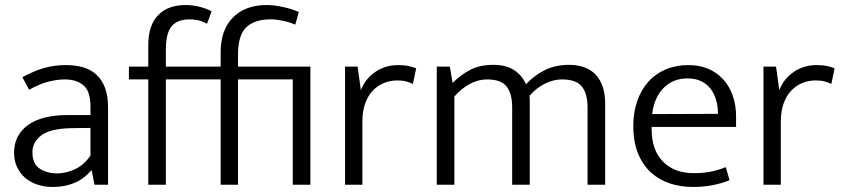

<svg xmlns="http://www.w3.org/2000/svg" viewBox="-20 -735 3351 764"><path d="M69 -428Q116 -453 155.5 -464.5Q195 -476 243 -476Q279 -476 309.5 -467.5Q340 -459 362.5 -439Q385 -419 397.5 -386.5Q410 -354 410 -306V0H356L345 -57H343Q313 -22 274.5 -6.5Q236 9 190 9Q157 9 128.5 -0.5Q100 -10 79.5 -28Q59 -46 47.5 -71Q36 -96 36 -127Q36 -164 51 -192Q66 -220 93.5 -239Q121 -258 159.5 -267.5Q198 -277 245 -277H340V-312Q340 -372 312 -395.5Q284 -419 238 -419Q210 -419 174.5 -410.5Q139 -402 96 -378ZM340 -226 262 -225Q179 -223 144 -196Q109 -169 109 -130Q109 -83 138 -64Q167 -45 207 -45Q242 -45 278 -61.5Q314 -78 340 -116Z M719 -715Q745 -715 772 -708.5Q799 -702 822 -690L804 -641Q784 -651 768 -654.5Q752 -658 735 -658Q686 -658 663 -630.5Q640 -603 640 -537V-470H858V-526Q858 -616 907 -665.5Q956 -715 1041 -715Q1071 -715 1107 -707Q1143 -699 1169 -687L1155 -637Q1132 -647 1105.5 -652.5Q1079 -658 1057 -658Q993 -658 960 -626.5Q927 -595 927 -517V-470H1215V0H1145V-419H927V0H858V-419H640V0H570V-419H493V-470H570V-556Q570 -634 609 -674.5Q648 -715 719 -715Z M1353 0V-470H1403L1416 -376Q1433 -421 1473 -448.5Q1513 -476 1564 -476Q1589 -476 1607 -472Q1625 -468 1636 -463L1623 -401Q1611 -407 1596 -411Q1581 -415 1561 -415Q1532 -415 1507 -404.5Q1482 -394 1463 -374Q1444 -354 1433 -323Q1422 -292 1422 -252V0Z M1788 0H1718V-470H1770L1781 -405Q1814 -438 1852 -457.5Q1890 -477 1943 -477Q1993 -477 2025 -456.5Q2057 -436 2073 -400Q2108 -437 2150 -457Q2192 -477 2243 -477Q2315 -477 2351.5 -436.5Q2388 -396 2388 -324V0H2318V-308Q2318 -362 2295.5 -390.5Q2273 -419 2216 -419Q2182 -419 2148 -402Q2114 -385 2087 -354Q2088 -347 2088 -339Q2088 -331 2088 -324V0H2018V-308Q2018 -362 1996 -390.5Q1974 -419 1918 -419Q1883 -419 1849.5 -401Q1816 -383 1788 -351Z M2909 -230H2573V-221Q2573 -138 2618 -92Q2663 -46 2741 -46Q2776 -46 2806 -51.5Q2836 -57 2868 -70L2883 -18Q2855 -6 2817.5 1.5Q2780 9 2738 9Q2689 9 2646 -5Q2603 -19 2570.5 -48.5Q2538 -78 2519 -124Q2500 -170 2500 -234Q2500 -289 2516 -334Q2532 -379 2560.5 -410.5Q2589 -442 2629.5 -459Q2670 -476 2720 -476Q2763 -476 2797.5 -461.5Q2832 -447 2857 -420Q2882 -393 2895.5 -355Q2909 -317 2909 -271ZM2837 -282Q2837 -310 2830 -335.5Q2823 -361 2808.5 -380.5Q2794 -400 2771 -411.5Q2748 -423 2716 -423Q2658 -423 2620.5 -385Q2583 -347 2575 -281Z M3018 0V-470H3068L3081 -376Q3098 -421 3138 -448.5Q3178 -476 3229 -476Q3254 -476 3272 -472Q3290 -468 3301 -463L3288 -401Q3276 -407 3261 -411Q3246 -415 3226 -415Q3197 -415 3172 -404.5Q3147 -394 3128 -374Q3109 -354 3098 -323Q3087 -292 3087 -252V0Z"/></svg>

Font: Mukta Vaani Light
Style: Regular
Weight: 300
Designer: Noopur Datye, Girish Dalvi, Yashodeep Gholap, Pallavi Karambelkar
Foundry: Ek Type
Version: Version 2.538;PS 1.000;hotconv 16.6.51;makeotf.lib2.5.65220;